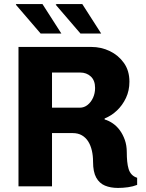

<svg xmlns="http://www.w3.org/2000/svg" viewBox="-20 -917 719 945"><path d="M561 8Q524 8 496.5 -3.5Q469 -15 453.5 -43Q438 -71 438 -121Q438 -151 432 -176.5Q426 -202 414 -221Q402 -240 383 -251Q364 -262 337 -262H236V0H71V-686H429Q478 -686 520.5 -665.5Q563 -645 590 -607Q617 -569 617 -515Q617 -471 600 -435Q583 -399 555.5 -373Q528 -347 495 -334V-329Q516 -323 535.5 -309.5Q555 -296 570 -275.5Q585 -255 594.5 -228Q604 -201 604 -168Q604 -144 606 -123Q608 -102 613 -85.5Q618 -69 628.5 -58Q639 -47 655 -42V-7Q635 1 610 4.5Q585 8 561 8ZM236 -387H373Q394 -387 411 -400.5Q428 -414 438 -436Q448 -458 448 -484Q448 -521 427 -540.5Q406 -560 375 -560H236ZM376 -752 254 -894 259 -897H385L478 -752ZM180 -752 58 -894 60 -897H189L282 -752Z"/></svg>

Font: Chivo Medium
Style: Bold
Weight: 700
Version: Version 2.002